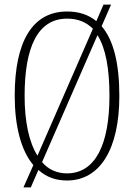

<svg xmlns="http://www.w3.org/2000/svg" viewBox="-20 -775 583 835"><path d="M125 -57 82 40H114L147 -36C180 -6 221 10 271 10C416 10 499 -128 499 -358C499 -501 473 -602 422 -661L463 -755H430L399 -683C365 -711 323 -725 272 -725C120 -725 44 -593 44 -359C44 -227 71 -121 125 -57ZM384 -650 143 -98C106 -156 87 -247 87 -358C87 -570 144 -694 272 -694C320 -694 356 -678 384 -650ZM271 -21C227 -21 190 -38 163 -70L404 -622C440 -565 456 -475 456 -358C456 -149 396 -21 271 -21Z"/></svg>

Font: Noto Serif Tamil ExtraCondensed ExtraLight
Style: Regular
Weight: 200
Width: 2
Designer: Indian Type Foundry, Tom Grace, and the Monotype Design Team
Foundry: Monotype Imaging Inc.
Version: Version 2.004